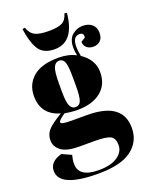

<svg xmlns="http://www.w3.org/2000/svg" viewBox="-186 -813 894 1152"><g transform="rotate(-20 261.0 -237.0)"><path d="M411 -528 439 -545Q445 -576 415 -576Q372 -576 372 -510Q372 -484 379 -450Q455 -399 455 -319.5Q455 -240 400 -196Q345 -152 251 -152Q212 -152 170 -160Q126 -132 126 -118Q126 -104 190 -104H292Q519 -104 519 59Q519 147 450.5 198.5Q382 250 237 250Q-10 250 -10 143Q-10 85 67 63L127 90Q119 119 119 145Q119 231 247 231Q325 231 367 202Q409 173 409 130Q409 87 383.5 72.5Q358 58 282 58H185Q104 58 69 31Q34 4 34 -35.5Q34 -75 59 -101.5Q84 -128 148 -167Q32 -200 32 -319Q32 -394 86 -440Q140 -486 248 -486Q313 -486 359 -461Q353 -488 353 -510Q353 -566 383 -591Q413 -616 450 -616Q487 -616 509.5 -596.5Q532 -577 532 -543Q532 -509 514 -492.5Q496 -476 470.5 -476Q445 -476 428.5 -489.5Q412 -503 411 -528ZM199 -341V-287Q199 -220 210.5 -196Q222 -172 245.5 -172Q269 -172 279.5 -195.5Q290 -219 290 -292V-341Q290 -419 280 -443.5Q270 -468 246.5 -468Q223 -468 211 -442.5Q199 -417 199 -341ZM105 -721 121 -724Q135 -684 163.5 -670Q192 -656 249.5 -656Q307 -656 334.5 -669Q362 -682 374 -724L389 -721Q371 -541 247 -541Q171 -541 142 -594Q116 -640 105 -721Z"/></g></svg>

Font: Abril Fatface
Style: Regular
Weight: 400
Designer: Veronika Burian, Jos Scaglione
Foundry: TypeTogether
Version: Version 1.001